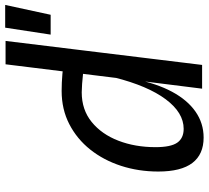

<svg xmlns="http://www.w3.org/2000/svg" viewBox="-53 -767 826 760"><g transform="rotate(-90 360.0 -387.0)"><path d="M195.5 6Q129 6 95 -38.5Q61 -83 61 -173.5Q61 -251.5 83.5 -320.8Q106 -390 148 -442.8Q190 -495.5 248.8 -525.8Q307.5 -556 380 -556Q413 -556 447.2 -553Q481.5 -550 508.2 -545.8Q535 -541.5 545 -537L512.5 -460Q508 -462.5 491 -465.5Q474 -468.5 451.5 -471Q429 -473.5 408 -475Q387 -476.5 374.5 -476.5Q305.5 -476.5 257 -437Q208.5 -397.5 183 -331.2Q157.5 -265 157.5 -184.5Q157.5 -124 175.2 -98.5Q193 -73 230 -73Q294 -73 347 -144Q400 -215 433.5 -347.5L441.5 -311L426.5 -266Q409.5 -180 376.8 -119Q344 -58 298 -26Q252 6 195.5 6ZM389 0 420 -247 485.5 -778H578L483 0ZM603 -599.5 630.5 -779.5H720.5L681.5 -599.5Z"/></g></svg>

Font: Spline Sans Mono
Style: Italic
Weight: 400
Italic angle: -4°
Monospace: yes
Designer: Eben Sorkin, Mirko Velimirovic
Foundry: Sorkin Type
Version: Version 1.004